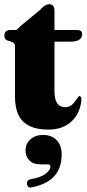

<svg xmlns="http://www.w3.org/2000/svg" viewBox="-24 -586 399 883"><path d="M33 -392.5 9.5 -400Q1 -403.5 -1.5 -409.5Q-4 -415.5 -4 -424Q-4 -434.5 3.2 -441.2Q10.5 -448 22 -448H46.5Q51 -448 55.8 -451.5Q60.5 -455 69.5 -465.5L162 -542Q182.5 -566.5 202 -566.5Q226.5 -566.5 226.5 -537.5V-448H331Q354 -448 354 -428.5Q354 -414 341.5 -404.2Q329 -394.5 301.5 -394.5H226.5V-166.5Q226.5 -93 276.5 -93Q298 -93 312.2 -109.2Q326.5 -125.5 338.5 -143.5Q343 -145.5 347 -141.5Q351 -137.5 350.5 -126.5Q345 -65.5 305 -27.8Q265 10 197.5 10Q121 10 83 -26.5Q45 -63 45 -141.5V-367.5Q45 -378 43 -383.2Q41 -388.5 33 -392.5ZM166.5 170Q128.5 170 111 151.8Q93.5 133.5 93.5 106.5Q93.5 74.5 116.2 54.5Q139 34.5 173.5 34.5Q212.5 34.5 236 57.8Q259.5 81 259.5 125Q259.5 247.5 125 275Q103.5 281 100.5 261.5Q96.5 244 116 238.5Q163.5 230.5 185.8 213Q208 195.5 208 181Q208 170 195.5 170Z"/></svg>

Font: Fraunces 144pt Soft Black
Style: Regular
Weight: 900
Version: Version 1.000;[b76b70a41]